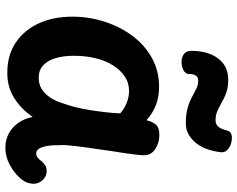

<svg xmlns="http://www.w3.org/2000/svg" viewBox="-102 -750 862 697"><g transform="rotate(90 328.5 -402.0)"><path d="M41 -234Q41 -294 59 -350.5Q77 -407 110.5 -452Q144 -497 191 -523Q238 -549 296 -549Q332 -549 362 -537.5Q392 -526 417 -503Q422 -525 433 -537.5Q444 -550 470 -550Q500 -550 522.5 -534.5Q545 -519 544 -493Q543 -465 535.5 -418.5Q528 -372 522 -327Q520 -313 516.5 -290Q513 -267 510.5 -244Q508 -221 507 -206Q507 -190 508 -165Q509 -140 516 -121.5Q523 -103 537 -103Q546 -103 553 -108.5Q560 -114 567 -124Q575 -133 583 -137Q591 -141 603 -141Q615 -141 626.5 -133Q638 -125 644 -111.5Q650 -98 646 -80Q643 -61 623.5 -40.5Q604 -20 576 -5.5Q548 9 517 9Q488 9 465 -3.5Q442 -16 426.5 -38Q411 -60 405 -90Q377 -49 337 -23.5Q297 2 245 2Q180 2 134.5 -29Q89 -60 65 -113Q41 -166 41 -234ZM183 -240Q183 -202 191.5 -173.5Q200 -145 217.5 -128.5Q235 -112 263 -112Q286 -112 303 -122.5Q320 -133 333 -151.5Q346 -170 354 -195Q363 -219 369.5 -245.5Q376 -272 380.5 -300.5Q385 -329 388 -356Q391 -383 392 -408Q375 -423 353.5 -431.5Q332 -440 311 -440Q281 -440 257.5 -424Q234 -408 217 -380.5Q200 -353 191.5 -317Q183 -281 183 -240ZM430 -646Q396 -646 373 -652.5Q350 -659 333.5 -668Q317 -677 303 -684Q289 -691 273 -691Q249 -691 249 -657Q249 -645 236 -638Q223 -631 206.5 -630.5Q190 -630 177.5 -638.5Q165 -647 165 -666Q165 -726 192.5 -763Q220 -800 270 -800Q297 -800 316.5 -793Q336 -786 351.5 -777Q367 -768 382.5 -761Q398 -754 417 -754Q432 -754 440.5 -764Q449 -774 454 -795Q457 -809 470 -812Q483 -815 498.5 -811Q514 -807 524.5 -797Q535 -787 533 -772Q525 -710 495.5 -678Q466 -646 430 -646Z"/></g></svg>

Font: Playpen Sans SemiBold
Style: Regular
Weight: 600
Designer: Laura Meseguer, Veronika Burian, José Scaglione
Foundry: TypeTogether
Version: Version 1.001